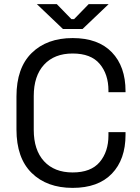

<svg xmlns="http://www.w3.org/2000/svg" viewBox="-20 -899 682 933"><path d="M333 14Q208 14 134 -58.5Q60 -131 60 -270V-430Q60 -569 134 -641.5Q208 -714 333 -714Q457 -714 523.5 -645Q590 -576 590 -456V-451H507V-459Q507 -538 464.5 -588.5Q422 -639 333 -639Q244 -639 194 -584.5Q144 -530 144 -432V-268Q144 -170 194 -115.5Q244 -61 333 -61Q422 -61 464.5 -111.5Q507 -162 507 -241V-257H590V-244Q590 -124 523.5 -55Q457 14 333 14ZM286 -758 159 -879H256L327 -806H340L411 -879H508L381 -758Z"/></svg>

Font: Space Grotesk
Style: Regular
Weight: 400
Designer: Florian Karsten
Foundry: Florian Karsten
Version: Version 2.000